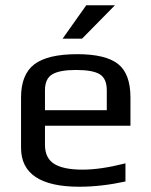

<svg xmlns="http://www.w3.org/2000/svg" viewBox="-20 -700 575 730"><path d="M60 0ZM60 -138V-329Q60 -417 110.5 -455.5Q161 -494 274 -494Q381 -494 428.5 -457Q476 -420 476 -329V-222H151V-149Q151 -99 186 -77Q221 -55 294 -55Q363 -55 457 -79V-10Q365 10 282 10Q60 10 60 -138ZM386 -281V-357Q386 -401 359.5 -417.5Q333 -434 269 -434Q207 -434 179 -417.5Q151 -401 151 -357V-281ZM308 -680H417L292 -553H218Z"/></svg>

Font: Play
Style: Regular
Weight: 400
Designer: Jonas Hecksher (Cyrillic expansion: Cyreal)
Foundry: Jonas Hecksher, Playtype, e-types AS
Version: Version 2.101; ttfautohint (v1.5.65-e2d9)